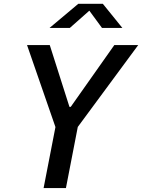

<svg xmlns="http://www.w3.org/2000/svg" viewBox="-20 -960 726 980"><path d="M316.5 0 377 -312 685.5 -730H563.5L341 -414.5H334.5L234 -730H118L263 -311.5L202.5 0ZM233 -817.5H336.5L436 -905.5L500.5 -817.5H604.5L505 -940.5H379.5Z"/></svg>

Font: Monaspace Neon Medium
Style: Italic
Weight: 500
Italic angle: -11°
Designer: Riley Cran & the Lettermatic Team
Foundry: Lettermatic
Version: Version 1.200 (Monaspace Neon)